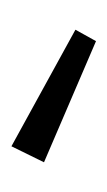

<svg xmlns="http://www.w3.org/2000/svg" viewBox="54 -939 188 336"><g transform="rotate(-90 148.0 -771.0)"><path d="M60 -845 32 -788 244 -697 264 -733Z"/></g></svg>

Font: Glow Sans SC Normal
Style: Regular
Weight: 400
Designer: Ryoko NISHIZUKA (kana, bopomofo & ideographs); Paul D. Hunt (Latin, Greek & Cyrillic); Sandoll Communications, Soo-young
Version: Version 0.93